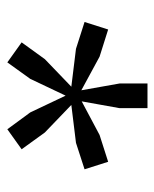

<svg xmlns="http://www.w3.org/2000/svg" viewBox="32 -904 432 537"><g transform="rotate(90 248.5 -636.0)"><path d="M99 -480 146 -545 223 -619 117 -632 42 -656 63 -722 139 -698 233 -647 214 -754V-832H283V-754L264 -648L358 -698L433 -722L454 -656L380 -632L274 -619L351 -545L398 -480L342 -440L295 -504L248 -603L201 -504L155 -440Z"/></g></svg>

Font: EncodeSans
Style: Medium
Weight: 500
Designer: Pablo Impallari, Andres Torresi
Foundry: Pablo Impallari, Andres Torresi
Version: Version 1.000; ttfautohint (v1.4.1)